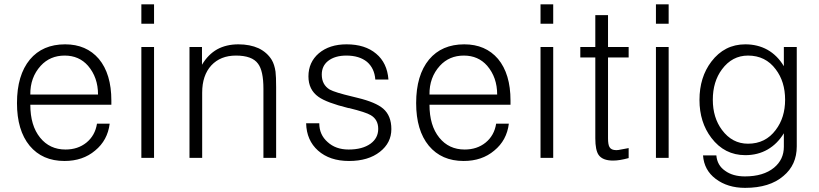

<svg xmlns="http://www.w3.org/2000/svg" viewBox="-20 -739 3837 900"><path d="M122.1 -295.9Q121.1 -376 170.9 -430.7Q214.8 -478.5 283.2 -478.5Q350.6 -478.5 392.6 -430.7Q439.5 -376 439.5 -295.9ZM122.1 -248H502V-267.6Q502 -392.6 443.4 -462.9Q384.8 -531.2 285.2 -531.2Q179.7 -531.2 120.1 -460Q59.6 -386.7 59.6 -255.9Q59.6 -127.9 119.1 -55.7Q178.7 15.6 282.2 15.6Q368.2 15.6 425.8 -33.2Q484.4 -81.1 494.1 -159.2H434.6Q425.8 -103.5 384.8 -70.3Q344.7 -38.1 287.1 -38.1Q212.9 -38.1 168 -93.8Q122.1 -150.4 122.1 -248Z M642.6 1H702.1V-518.6H642.6ZM642.6 -627.9H702.1V-718.8H642.6Z M868.2 1H927.7V-304.7Q927.7 -385.7 970.7 -432.6Q1013.7 -478.5 1085.9 -478.5Q1162.1 -478.5 1189.5 -440.4Q1214.8 -407.2 1214.8 -323.2V1H1274.4V-330.1Q1274.4 -379.9 1271.5 -403.3Q1266.6 -436.5 1253.9 -458Q1232.4 -493.2 1192.4 -512.7Q1151.4 -531.2 1097.7 -531.2Q1041 -531.2 998 -507.8Q955.1 -483.4 926.8 -435.5V-518.6H868.2Z M1415 -161.1Q1417 -81.1 1470.7 -33.2Q1525.4 15.6 1616.2 15.6Q1706.1 15.6 1760.7 -27.3Q1814.5 -69.3 1814.5 -133.8Q1814.5 -196.3 1776.4 -229.5Q1741.2 -259.8 1656.2 -280.3L1632.8 -286.1Q1549.8 -305.7 1525.4 -319.3Q1488.3 -341.8 1488.3 -389.6Q1488.3 -429.7 1517.6 -453.1Q1549.8 -478.5 1603.5 -478.5Q1664.1 -478.5 1700.2 -449.2Q1735.4 -418.9 1739.3 -366.2H1800.8Q1794.9 -444.3 1743.2 -487.3Q1691.4 -531.2 1604.5 -531.2Q1524.4 -531.2 1474.6 -489.3Q1425.8 -447.3 1425.8 -380.9Q1425.8 -318.4 1472.7 -285.2Q1510.7 -257.8 1613.3 -232.4H1616.2Q1695.3 -212.9 1717.8 -199.2Q1752.9 -178.7 1752.9 -134.8Q1752.9 -91.8 1716.8 -65.4Q1678.7 -38.1 1614.3 -38.1Q1553.7 -38.1 1515.6 -73.2Q1476.6 -107.4 1476.6 -161.1Z M1993.2 -295.9Q1992.2 -376 2042 -430.7Q2085.9 -478.5 2154.3 -478.5Q2221.7 -478.5 2263.7 -430.7Q2310.5 -376 2310.5 -295.9ZM1993.2 -248H2373V-267.6Q2373 -392.6 2314.5 -462.9Q2255.9 -531.2 2156.2 -531.2Q2050.8 -531.2 1991.2 -460Q1930.7 -386.7 1930.7 -255.9Q1930.7 -127.9 1990.2 -55.7Q2049.8 15.6 2153.3 15.6Q2239.3 15.6 2296.9 -33.2Q2355.5 -81.1 2365.2 -159.2H2305.7Q2296.9 -103.5 2255.9 -70.3Q2215.8 -38.1 2158.2 -38.1Q2084 -38.1 2039.1 -93.8Q1993.2 -150.4 1993.2 -248Z M2513.7 1H2573.2V-518.6H2513.7ZM2513.7 -627.9H2573.2V-718.8H2513.7Z M2830.1 -668H2770.5V-518.6H2700.2V-469.7H2770.5V-90.8Q2770.5 -35.2 2786.1 -12.7Q2804.7 13.7 2853.5 13.7Q2870.1 13.7 2887.7 10.7Q2905.3 7.8 2926.8 2V-44.9L2917 -43Q2899.4 -39.1 2890.6 -38.1Q2877.9 -35.2 2869.1 -35.2Q2844.7 -35.2 2836.9 -49.8Q2830.1 -61.5 2830.1 -90.8V-469.7H2926.8V-518.6H2830.1Z M3054.7 1H3114.3V-518.6H3054.7ZM3054.7 -627.9H3114.3V-718.8H3054.7Z M3714.8 -518.6H3654.3V-428.7Q3624 -479.5 3577.1 -505.9Q3531.2 -531.2 3473.6 -531.2Q3376 -531.2 3314.5 -450.2Q3258.8 -377 3258.8 -270.5Q3258.8 -166 3314.5 -92.8Q3376 -11.7 3473.6 -11.7Q3532.2 -11.7 3578.1 -38.1Q3624 -64.5 3654.3 -114.3V-50.8Q3654.3 8.8 3608.4 46.9Q3558.6 87.9 3471.7 87.9Q3415 87.9 3378.9 61.5Q3341.8 36.1 3337.9 -10.7H3275.4Q3280.3 58.6 3335 99.6Q3390.6 141.6 3472.7 141.6Q3587.9 141.6 3652.3 85.9Q3714.8 34.2 3714.8 -52.7ZM3486.3 -478.5Q3568.4 -478.5 3616.2 -414.1Q3660.2 -356.4 3660.2 -271.5Q3660.2 -187.5 3616.2 -129.9Q3568.4 -65.4 3486.3 -65.4Q3412.1 -65.4 3364.3 -129.9Q3321.3 -187.5 3321.3 -271.5Q3321.3 -356.4 3364.3 -414.1Q3412.1 -478.5 3486.3 -478.5Z"/></svg>

Font: Dotum
Style: Regular
Weight: 400
Version: Version 2.21